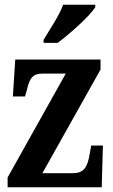

<svg xmlns="http://www.w3.org/2000/svg" viewBox="-20 -786 473 806"><path d="M163 -619V-606H222C276 -646 359 -721 380 -756V-766H245C229 -721 190 -664 163 -619ZM12 0H407L412 -175H363L357 -142C347 -80 330 -59 285 -59H158L402 -494V-536H44L34 -381H85L92 -405C104 -459 118 -477 158 -477H256L12 -41Z"/></svg>

Font: Noto Serif Georgian ExtraCondensed Bold
Style: Regular
Weight: 700
Width: 2
Designer: Monotype Design Team, Akaki Razmadze
Foundry: Google LLC
Version: Version 2.003